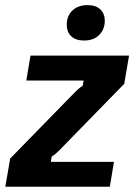

<svg xmlns="http://www.w3.org/2000/svg" viewBox="-32 -712 512 732"><path d="M-11.7 0 6.7 -107.5 215.8 -321.7Q240 -345.8 253.8 -360.4Q267.5 -375 283.3 -385L286.7 -405H68.3L84.2 -500H460L441.7 -392.5L232.5 -178.3Q209.2 -154.2 195 -139.6Q180.8 -125 165 -115L161.7 -95H402.5L386.7 0ZM288.3 -557.5Q256.7 -557.5 239.6 -573.8Q222.5 -590 222.5 -617.5Q222.5 -651.7 244.2 -672.1Q265.8 -692.5 301.7 -692.5Q333.3 -692.5 350.4 -676.2Q367.5 -660 367.5 -633.3Q367.5 -600 346.2 -578.8Q325 -557.5 288.3 -557.5Z"/></svg>

Font: Familjen Grotesk
Style: Bold Italic
Weight: 700
Italic angle: -9.46201°
Designer: Anders Wikstroem, Jonas Baeckman, Matilda Gysing, Kristian Moeller
Foundry: Familjen STHLM AB
Version: Version 2.002; ttfautohint (v1.8.4.7-5d5b)